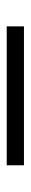

<svg xmlns="http://www.w3.org/2000/svg" viewBox="214 -538 90 557"><g transform="rotate(90 258.5 -260.0)"><path d="M57 -235V-285H460V-235Z"/></g></svg>

Font: Panamera
Style: Regular
Weight: 400
Designer: Bastien Sozeau
Foundry: NBR — Bastien Sozeau
Version: Version 3.002; ttfautohint (v1.8.4.7-5d5b);gftools[0.9.33]